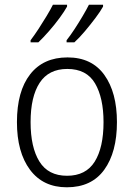

<svg xmlns="http://www.w3.org/2000/svg" viewBox="-20 -786 569 816"><path d="M477 -267Q477 -139 423 -64.5Q369 10 264 10Q163 10 107.5 -64.5Q52 -139 52 -267Q52 -398 108 -470Q164 -542 267 -542Q370 -542 423.5 -467.5Q477 -393 477 -267ZM110 -267Q110 -160 147.5 -99.5Q185 -39 265 -39Q345 -39 382.5 -99Q420 -159 420 -267Q420 -370 384 -431.5Q348 -493 266 -493Q187 -493 148.5 -434Q110 -375 110 -267ZM418 -758Q407 -738 386 -710Q365 -682 341 -653.5Q317 -625 296 -606H263V-615Q279 -635 297 -662.5Q315 -690 331.5 -718Q348 -746 358 -766H418ZM265 -758Q254 -738 233.5 -710Q213 -682 188.5 -654Q164 -626 143 -606H110V-615Q126 -636 144 -663.5Q162 -691 178.5 -718.5Q195 -746 205 -766H265Z"/></svg>

Font: Noto Sans Khmer UI SemiCondensed Light
Style: Regular
Weight: 300
Width: 4
Designer: Danh Hong and the Monotype Design Team
Foundry: Monotype Imaging Inc.
Version: Version 2.002; ttfautohint (v1.8.4.7-5d5b)